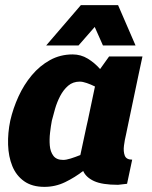

<svg xmlns="http://www.w3.org/2000/svg" viewBox="-20 -720 591 748"><path d="M291 -402Q264 -402 245.5 -386Q227 -370 214.5 -346Q202 -322 194.5 -296Q187 -270 182 -250Q178 -229 175 -203Q172 -177 174 -153Q176 -129 188 -113Q200 -97 226 -97Q238 -97 255.5 -102.5Q273 -108 293 -116L317 -228L322 -250L350 -383Q334 -391 318 -396.5Q302 -402 291 -402ZM440 0Q378 0 346.5 -14.5Q315 -29 304 -54Q272 -29 234 -10.5Q196 8 153 8Q105 8 74 -14Q43 -36 28 -73Q13 -110 11.5 -156Q10 -202 20 -250Q31 -298 52 -344Q73 -390 104 -427Q135 -464 175 -486Q215 -508 263 -508Q295 -508 322 -491.5Q349 -475 370 -451L405 -500H535L520 -430L477 -225L471 -196Q466 -176 463 -153Q460 -130 466 -114Q472 -98 495 -98L475 -4ZM160 -543 295 -700H440L508 -543H381L349 -615L286 -543Z"/></svg>

Font: Epunda Sans ExtraBold
Style: Italic
Weight: 800
Italic angle: -12.0243°
Designer: Simon Atzbach
Foundry: typofactur
Version: Version 2.204; ttfautohint (v1.8.4.7-5d5b)